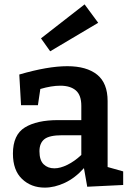

<svg xmlns="http://www.w3.org/2000/svg" viewBox="-20 -845 597 876"><path d="M378 7 363 -78Q323 -33 276 -11Q229 11 184 11Q122 11 80.5 -28.5Q39 -68 39 -144Q39 -230 93.5 -263.5Q148 -297 245 -297H351V-362Q351 -411 326 -432.5Q301 -454 255 -454Q215 -454 164 -439L153 -365H76L68 -505Q198 -543 287 -543Q375 -543 423 -504.5Q471 -466 471 -384V-83L542 -63V-1ZM160 -155Q160 -114 179 -95.5Q198 -77 228 -77Q255 -77 287.5 -93Q320 -109 351 -138V-228H264Q205 -228 182.5 -210Q160 -192 160 -155ZM209 -611 167 -670 366 -825 428 -741Z"/></svg>

Font: Bitter SemiBold
Style: Regular
Weight: 600
Designer: Sol Matas, and Bitter project Authors
Foundry: Sol Matas
Version: Version 2.001